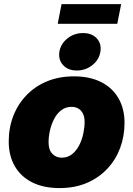

<svg xmlns="http://www.w3.org/2000/svg" viewBox="-20 -914 655 944"><path d="M272.5 10.7Q194.3 10.7 138.4 -17.3Q82.5 -45.4 52.7 -96.9Q22.9 -148.4 22.9 -218.3Q22.9 -285.6 45.4 -343.8Q67.9 -401.9 110.1 -445.8Q152.3 -489.7 211.4 -514.2Q270.5 -538.6 343.3 -538.6Q421.4 -538.6 477.1 -510.5Q532.7 -482.4 562.5 -430.9Q592.3 -379.4 592.3 -309.6Q592.3 -244.6 570.8 -186.8Q549.3 -128.9 507.8 -84.5Q466.3 -40 407 -14.6Q347.7 10.7 272.5 10.7ZM283.2 -138.7Q313 -138.7 334.5 -156Q356 -173.3 369.6 -200.2Q383.3 -227.1 389.6 -257.6Q396 -288.1 396 -314.5Q396 -339.4 387.5 -356Q378.9 -372.6 364.5 -380.6Q350.1 -388.7 332.5 -388.7Q302.2 -388.7 280.8 -371.8Q259.3 -355 245.6 -328.1Q231.9 -301.3 225.3 -271.2Q218.8 -241.2 218.8 -214.4Q218.8 -176.8 237.5 -157.7Q256.3 -138.7 283.2 -138.7ZM357.4 -567.4Q314.5 -567.4 290.3 -593.8Q266.1 -620.1 272 -659.7Q278.8 -699.2 311.8 -725.3Q344.7 -751.5 388.2 -751.5Q431.6 -751.5 455.8 -725.3Q480 -699.2 473.6 -659.7Q467.3 -620.1 434.1 -593.8Q400.9 -567.4 357.4 -567.4ZM575.7 -893.6 556.6 -796.9H263.7L282.7 -893.6Z"/></svg>

Font: Inter 24pt Black
Style: Italic
Weight: 900
Italic angle: -9.3988°
Designer: Rasmus Andersson
Foundry: rsms
Version: Version 4.001;git-66647c0bb